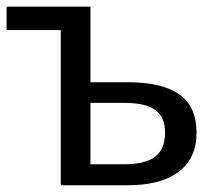

<svg xmlns="http://www.w3.org/2000/svg" viewBox="-20 -548 641 568"><path d="M358.9 -304.7Q459 -304.7 510.3 -268.8Q561.5 -232.9 561.5 -155.3Q561.5 -80.1 508.8 -40Q456.1 0 359.4 0H159.7V-459H-0.5V-528.3H247.6V-304.7ZM247.6 -62H346.2Q409.7 -62 439 -84.5Q468.3 -106.9 468.3 -155.3Q468.3 -201.2 439.9 -222.4Q411.6 -243.7 346.7 -243.7H247.6Z"/></svg>

Font: Liberation Mono
Style: Regular
Weight: 400
Monospace: yes
Designer: Steve Matteson
Foundry: Ascender Corporation
Version: Version 2.1.5